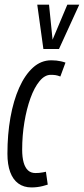

<svg xmlns="http://www.w3.org/2000/svg" viewBox="-20 -810 367 840"><path d="M117.8 10Q84.1 10 60.4 -7.1Q36.7 -24.2 24.6 -57.2Q12.5 -90.1 12.5 -137.3Q12.5 -221.7 25.6 -295.7Q38.8 -369.7 63.9 -426.1Q89.1 -482.5 124.4 -514.4Q159.6 -546.2 204.2 -546.2Q216.1 -546.2 226.3 -545.1Q236.4 -544 246.5 -541.8Q256.6 -539.7 266.5 -536.1L244 -475.3Q232.1 -479.9 223.1 -481.3Q214 -482.6 201.8 -482.6Q175.9 -482.6 153 -455Q130.1 -427.3 113.2 -380.4Q96.3 -333.4 86.7 -275.2Q77 -217.1 77 -155Q77 -122.2 83.4 -99.3Q89.8 -76.5 102.5 -64.7Q115.3 -52.9 135.4 -52.9Q143.1 -52.9 151.2 -53.6Q159.3 -54.3 167.3 -55.8Q175.3 -57.3 180.9 -58.6L188.9 -2.3Q179.4 0.9 167.7 3.8Q156 6.8 143.4 8.4Q130.9 10 117.8 10ZM326.8 -789.7 238.1 -595.7H169.8L143 -789.7H194.5L210 -636.4L274.6 -789.7Z"/></svg>

Font: Georama
Style: Italic
Weight: 400
Width: 2
Italic angle: -9°
Designer: Jean-Baptiste Levee
Foundry: Production Type
Version: Version 1.000